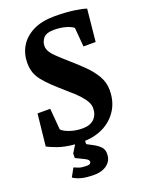

<svg xmlns="http://www.w3.org/2000/svg" viewBox="-163 -737 768 1008"><g transform="rotate(-20 221.0 -233.0)"><path d="M185 194Q145 194 117 187.5Q89 181 68 167L94 120Q105 125 120.5 130.5Q136 136 164 136Q176 136 181.5 132Q187 128 187 122Q187 116 183 111Q179 106 165 99L118 76V51L144 9Q86 4 47.5 -10.5Q9 -25 -5 -33L14 -211H85L95 -92Q110 -77 142 -66.5Q174 -56 210 -56Q253 -56 275.5 -78.5Q298 -101 298 -138Q298 -155 289 -172.5Q280 -190 259.5 -213Q239 -236 203 -266Q162 -302 134 -328.5Q106 -355 88 -378Q70 -401 62 -424.5Q54 -448 54 -478Q54 -529 78.5 -570Q103 -611 151.5 -635.5Q200 -660 272 -660Q332 -660 378 -653.5Q424 -647 447 -639L429 -459H361L352 -566Q335 -579 306.5 -586.5Q278 -594 246 -594Q201 -594 185 -574Q169 -554 169 -531Q169 -517 176.5 -502Q184 -487 206 -465.5Q228 -444 269 -408Q305 -377 337.5 -344.5Q370 -312 391 -276Q412 -240 412 -197Q412 -136 384.5 -90.5Q357 -45 309.5 -19Q262 7 199 10V28L233 46Q254 57 269.5 72Q285 87 285 112Q285 140 271 158Q257 176 234.5 185Q212 194 185 194Z"/></g></svg>

Font: Faustina Light
Style: Bold Italic
Weight: 700
Italic angle: -8°
Version: Version 1.200